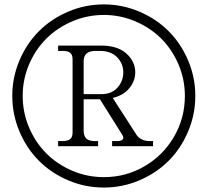

<svg xmlns="http://www.w3.org/2000/svg" viewBox="-20 -720 933 863"><path d="M446.8 123Q362.8 123 286.6 90.6Q210.4 58.1 155.3 2.9Q100.1 -52.2 67.6 -128.7Q35.2 -205.1 35.2 -289.1Q35.2 -372.6 67.6 -448.7Q100.1 -524.9 155.3 -580.1Q210.4 -635.3 286.6 -667.7Q362.8 -700.2 446.8 -700.2Q530.3 -700.2 606.4 -667.7Q682.6 -635.3 737.8 -580.1Q793 -524.9 825.4 -448.7Q857.9 -372.6 857.9 -289.1Q857.9 -205.1 825.4 -128.7Q793 -52.2 737.8 2.9Q682.6 58.1 606.4 90.6Q530.3 123 446.8 123ZM82 -289.1Q82 -214.4 110.8 -146.7Q139.6 -79.1 188.5 -30.3Q237.3 18.6 304.7 47.4Q372.1 76.2 446.8 76.2Q545.9 76.2 629.6 27.3Q713.4 -21.5 762.2 -105.5Q811 -189.5 811 -289.1Q811 -363.3 782.2 -430.7Q753.4 -498 704.6 -546.6Q655.8 -595.2 588.4 -624Q521 -652.8 446.8 -652.8Q372.1 -652.8 304.7 -624Q237.3 -595.2 188.5 -546.6Q139.6 -498 110.8 -430.7Q82 -363.3 82 -289.1ZM241.2 -63V-85.9H262.2Q285.2 -85.9 295.7 -95.2Q306.2 -104.5 306.2 -124V-454.1Q306.2 -473.6 295.7 -482.4Q285.2 -491.2 262.2 -491.2H241.2V-515.1H436Q507.8 -515.1 547.9 -479.5Q587.9 -443.8 587.9 -395Q587.9 -356 561.5 -323.7Q535.2 -291.5 486.8 -279.8L592.8 -115.2Q601.1 -101.6 616.7 -93.8Q632.3 -85.9 650.9 -85.9H668V-63H483.9V-85.9H505.9Q525.9 -85.9 532 -93.8Q538.1 -101.6 528.8 -115.2L429.2 -273.9H356V-132.8Q356 -108.9 367.9 -97.4Q379.9 -85.9 405.8 -85.9H420.9V-63ZM356 -296.9H436Q481.9 -296.9 508.1 -326.2Q534.2 -355.5 534.2 -395Q534.2 -434.1 506.3 -462.6Q478.5 -491.2 429.2 -491.2H411.1Q382.8 -491.2 369.4 -479.7Q356 -468.3 356 -443.8Z"/></svg>

Font: LT Superior Serif
Style: Regular
Weight: 400
Designer: Daniel Lyons
Foundry: LyonsType
Version: Version 2.120;FEAKit 1.0